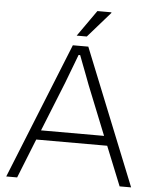

<svg xmlns="http://www.w3.org/2000/svg" viewBox="-58 -916 767 965"><g transform="rotate(5 325.0 -434.0)"><path d="M10 0 286 -686H364L640 0H582L502 -198H144L65 0ZM164 -246H482L382 -495Q379 -503 373 -519Q367 -535 359 -556Q351 -577 342.5 -599Q334 -621 327 -640H319Q312 -621 302 -595Q292 -569 282 -542.5Q272 -516 264 -495ZM301 -736 394 -868H464L465 -865L352 -736Z"/></g></svg>

Font: Archivo Thin
Style: Regular
Weight: 250
Designer: Hector Gatti
Foundry: Omnibus-Type
Version: Version 2.001